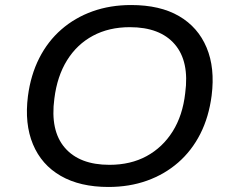

<svg xmlns="http://www.w3.org/2000/svg" viewBox="-20 -734 918 763"><path d="M411 9Q298 9 221.5 -35Q145 -79 111 -160.5Q77 -242 91 -352Q102 -436 136 -503Q170 -570 224 -617Q278 -664 348 -689Q418 -714 501 -714Q616 -714 691.5 -670Q767 -626 801 -545Q835 -464 821 -354Q810 -269 776 -202Q742 -135 688 -88Q634 -41 564 -16Q494 9 411 9ZM415 -79Q499 -79 562.5 -113.5Q626 -148 666 -211.5Q706 -275 716 -364Q733 -490 674.5 -558Q616 -626 496 -626Q413 -626 349.5 -592Q286 -558 246.5 -494.5Q207 -431 196 -342Q179 -215 237.5 -147Q296 -79 415 -79Z"/></svg>

Font: Nunito Sans 10pt SemiExpanded Medium
Style: Italic
Weight: 500
Width: 6
Italic angle: -9°
Designer: Vernon Adams
Foundry: Vernon Adams
Version: Version 3.101;gftools[0.9.27]